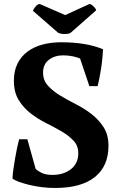

<svg xmlns="http://www.w3.org/2000/svg" viewBox="-20 -922 598 954"><path d="M42 0ZM157 -83Q168 -72 188 -62.5Q208 -53 241 -53Q296 -53 332.5 -81.5Q369 -110 369 -161Q369 -198 345.5 -223Q322 -248 286 -269Q250 -290 209 -310.5Q168 -331 132 -359Q96 -387 72.5 -425.5Q49 -464 49 -521Q49 -570 67 -606Q85 -642 116.5 -665.5Q148 -689 191 -700.5Q234 -712 284 -712Q345 -712 397.5 -703.5Q450 -695 492 -677Q491 -657 488.5 -631Q486 -605 482 -579.5Q478 -554 473.5 -531.5Q469 -509 465 -494H424L378 -631Q366 -637 342.5 -642Q319 -647 294 -647Q252 -647 223 -625Q194 -603 194 -561Q194 -523 218 -496.5Q242 -470 278 -448Q314 -426 356.5 -404.5Q399 -383 435 -355Q471 -327 495 -289.5Q519 -252 519 -197Q519 -97 451.5 -42.5Q384 12 253 12Q221 12 188.5 8Q156 4 127 -3Q98 -10 75.5 -18Q53 -26 42 -35Q43 -58 47 -84.5Q51 -111 55.5 -137.5Q60 -164 65 -188Q70 -212 75 -230H116ZM424 -902Q432 -902 443.5 -891.5Q455 -881 458 -871L331 -759Q327 -756 319 -754.5Q311 -753 301.5 -753Q292 -753 283.5 -754.5Q275 -756 269 -759L144 -868Q147 -879 157.5 -890.5Q168 -902 178 -902L304 -847Z"/></svg>

Font: PT Serif
Style: Bold
Weight: 700
Designer: A.Korolkova, O.Umpeleva, V.Yefimov
Foundry: ParaType Ltd
Version: Version 1.000W OFL; ttfautohint (v1.6)